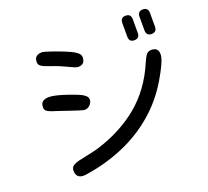

<svg xmlns="http://www.w3.org/2000/svg" viewBox="-138 -998 1276 1177"><g transform="rotate(-20 500.0 -410.0)"><path d="M792 -667Q757.8 -667 757.8 -703.1V-791Q757.8 -827.1 792 -827.1Q826.2 -827.1 826.2 -791V-703.1Q826.2 -667 792 -667ZM904.3 -667Q870.1 -667 870.1 -703.1V-791Q870.1 -827.1 904.3 -827.1Q938.5 -827.1 938.5 -791V-703.1Q938.5 -667 904.3 -667ZM411.1 -630.9Q404.3 -630.9 391.1 -636.2Q377.9 -641.6 364.7 -647.9Q351.6 -654.3 344.7 -657.2Q314.5 -671.9 284.2 -683.1Q253.9 -694.3 222.7 -705.1Q209 -710 195.8 -719.2Q182.6 -728.5 182.6 -746.1Q182.6 -770.5 196.3 -781.2Q210 -792 233.4 -792Q240.2 -792 259.3 -786.1Q278.3 -780.3 300.8 -772.5Q323.2 -764.6 342.3 -757.3Q361.3 -750 368.2 -747.1Q380.9 -742.2 402.3 -732.4Q423.8 -722.7 440.9 -709Q458 -695.3 458 -677.7Q458 -630.9 411.1 -630.9ZM216.8 6.8Q167 6.8 167 -43Q167 -65.4 184.1 -75.7Q201.2 -85.9 219.7 -89.8Q253.9 -97.7 288.1 -104.5Q322.3 -111.3 355.5 -121.1Q513.7 -169.9 628.9 -265.1Q744.1 -360.4 809.6 -513.7Q817.4 -533.2 830.1 -554.7Q842.8 -576.2 868.2 -576.2Q913.1 -576.2 913.1 -532.2Q913.1 -512.7 901.4 -484.4Q889.6 -456.1 874.5 -428.2Q859.4 -400.4 849.6 -383.8Q784.2 -272.5 689.9 -192.4Q595.7 -112.3 481.9 -64Q368.2 -15.6 241.2 3.9Q235.4 4.9 229 5.9Q222.7 6.8 216.8 6.8ZM360.4 -370.1Q352.5 -370.1 328.1 -377.9Q303.7 -385.7 272.9 -396Q242.2 -406.2 214.4 -416Q186.5 -425.8 171.9 -429.7Q156.2 -434.6 140.1 -443.4Q124 -452.1 124 -471.7Q124 -498 139.2 -508.8Q154.3 -519.5 178.7 -519.5Q200.2 -519.5 232.4 -511.2Q264.6 -502.9 296.9 -491.7Q329.1 -480.5 348.6 -472.7Q359.4 -468.8 374 -461.4Q388.7 -454.1 399.4 -443.8Q410.2 -433.6 410.2 -418.9Q410.2 -400.4 395 -385.3Q379.9 -370.1 360.4 -370.1Z"/></g></svg>

Font: Kosugi Maru
Style: Regular
Weight: 400
Designer: MOTOYA
Version: Version 4.002